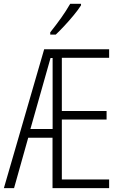

<svg xmlns="http://www.w3.org/2000/svg" viewBox="-21 -967 628 987"><path d="M540 0H249V-258.8H124L51.3 0H-1L206.1 -713.9H540V-669.9H296.9V-396.5H526.9V-352.5H296.9V-44.4H540ZM135.3 -303.7H249.5V-668.9H238.8ZM395.5 -947.3V-939.5Q380.4 -916 357.4 -888.2Q334.5 -860.4 309.8 -834Q285.2 -807.6 265.6 -789.1H237.3V-800.8Q269 -840.8 293.7 -875.5Q318.4 -910.2 339.8 -947.3Z"/></svg>

Font: Open Sans Condensed Light
Style: Regular
Weight: 300
Width: 3
Designer: Monotype Design Team
Foundry: Monotype Imaging Inc.
Version: Version 3.003; ttfautohint (v1.8.4)